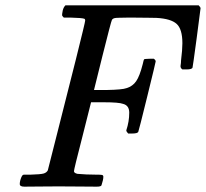

<svg xmlns="http://www.w3.org/2000/svg" viewBox="-20 -700 771 719"><path d="M71 -1Q54 -1 54 -11Q54 -17 56 -25Q61 -42 66 -45L70 -46Q75 -46 82 -46Q89 -46 96 -46Q131 -47 142.5 -50Q154 -53 159 -62L194 -200Q229 -337 264 -477Q299 -617 299 -623Q299 -629 295 -630Q286 -633 247 -634H219Q213 -640 212.5 -642.5Q212 -645 215 -661Q218 -673 225 -680H724Q731 -673 731 -669Q731 -665 716.5 -557Q702 -449 701 -447Q699 -440 678 -440H663Q656 -445 656 -452Q656 -454 656.5 -456.5Q657 -459 657.5 -464Q658 -469 658 -474Q663 -514 663 -538Q663 -591 641.5 -610.5Q620 -630 566 -633Q564 -633 535 -633.5Q506 -634 486 -634Q471 -634 454.5 -634Q438 -634 427 -633.5Q416 -633 415 -633Q402 -632 399 -625Q396 -620 364 -492L332 -363H380Q438 -364 454 -370Q477 -377 490 -396Q503 -415 514 -458Q515 -461 516 -466Q517 -471 517.5 -472.5Q518 -474 519 -476.5Q520 -479 523 -479Q526 -479 530 -479.5Q534 -480 541 -480H556Q563 -475 563 -470Q563 -467 531.5 -339Q500 -211 498 -207Q496 -200 475 -200H460Q453 -207 453 -212Q464 -245 464 -278Q464 -305 441 -311Q425 -317 369 -317H321L289 -190Q257 -66 257 -59Q257 -52 270 -49Q303 -46 337 -46Q356 -46 361.5 -45Q367 -44 367 -38Q367 -27 360 -6Q358 -1 342 -1Q323 -1 277.5 -1.5Q232 -2 199 -2Q167 -2 126.5 -1.5Q86 -1 71 -1Z"/></svg>

Font: KaTeX_Main
Style: Italic
Weight: 400
Version: Version 1.1; ttfautohint (v1.3)